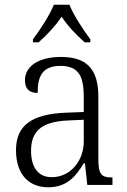

<svg xmlns="http://www.w3.org/2000/svg" viewBox="-20 -786 541 816"><path d="M120 -619V-606H144C183 -641 214 -674 242 -715C269 -674 301 -641 340 -606H364V-619C335 -657 293 -721 275 -766H209C191 -721 149 -657 120 -619ZM185 10C267 10 304 -40 336 -92H341L351 0H458V-32H454C410 -32 398 -46 398 -111V-375C398 -493 348 -544 239 -544C142 -544 86 -503 86 -445C86 -408 105 -391 140 -391C140 -462 160 -506 237 -506C320 -506 336 -454 336 -372V-310L259 -307C116 -301 48 -254 48 -148C48 -40 107 10 185 10ZM200 -33C139 -33 112 -79 112 -145C112 -224 151 -269 269 -274L336 -277V-185C336 -103 280 -33 200 -33Z"/></svg>

Font: Noto Serif Devanagari SemiCondensed Light
Style: Regular
Weight: 300
Width: 4
Designer: Universal Thirst, Indian Type Foundry and the Monotype Design Team
Foundry: Monotype Imaging Inc.
Version: Version 2.004